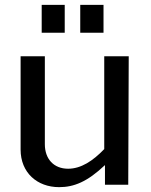

<svg xmlns="http://www.w3.org/2000/svg" viewBox="-20 -762 622 792"><path d="M261 -66C202 -66 165 -106 165 -167V-530H65V-145C65 -50 133 10 224 10C285 10 340 -12 413 -81V0H509L511 -530H410V-147C363 -98 314 -66 261 -66ZM247 -742H152V-627H247ZM407 -742H311V-627H407Z"/></svg>

Font: Bisquit Text
Style: Regular
Weight: 400
Version: Version 1.004;Glyphs 3.2.3 (3260)